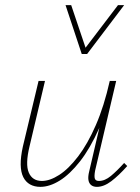

<svg xmlns="http://www.w3.org/2000/svg" viewBox="-20 -723 543 747"><path d="M137 4Q114 4 97 -5.5Q80 -15 70.5 -34Q61 -53 60.5 -82.5Q60 -112 69 -153L130 -408H155L95 -154Q78 -84 92 -51.5Q106 -19 143 -19Q174 -19 210.5 -42.5Q247 -66 284 -114.5Q321 -163 353 -236.5Q385 -310 407 -408H425Q400 -301 365.5 -223.5Q331 -146 291.5 -95.5Q252 -45 212.5 -20.5Q173 4 137 4ZM357 4Q343 4 334.5 -3Q326 -10 324 -23Q322 -36 327 -56L409 -408H432L350 -59Q346 -37 349 -28Q352 -19 365 -19Q388 -19 411.5 -38.5Q435 -58 463 -89L475 -77Q442 -40 413 -18Q384 4 357 4ZM298 -513 305 -527 439 -703H463L319 -513ZM298 -513 235 -703H257L316 -528L319 -513Z"/></svg>

Font: Ysabeau Office Thin
Style: Italic
Weight: 250
Italic angle: -12°
Designer: Christian Thalmann (Catharsis Fonts)
Version: Version 2.001;gftools[0.9.30]; featfreeze: tnum,lnum,ss02